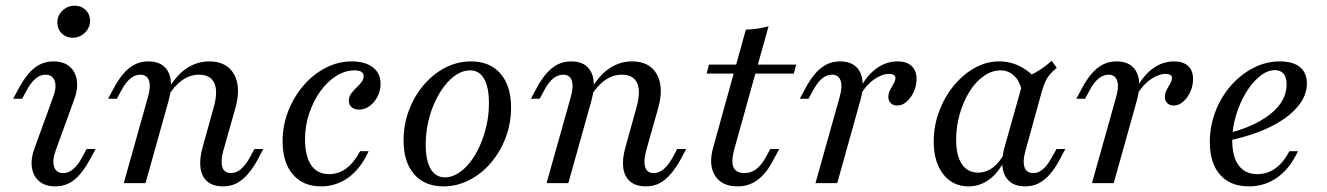

<svg xmlns="http://www.w3.org/2000/svg" viewBox="-20 -641 4646 672"><path d="M173.2 11.3Q138.4 11.3 117.1 -6.7Q95.8 -24.6 91.5 -56.1Q87.2 -87.5 102.6 -127L165.6 -300.4Q179.2 -335.7 171.4 -357.7Q163.7 -379.6 139.6 -379.6Q121.1 -379.6 104.6 -366Q88.1 -352.4 73.6 -325.1L57.6 -295.5H26L44.7 -330.1Q72.1 -380.8 101 -403.5Q129.9 -426.1 167.4 -426.1Q202.2 -426.1 223.5 -408.2Q244.8 -390.3 249.1 -358.8Q253.4 -327.3 237.9 -287.8L174.9 -114.4Q162.2 -79.2 169.5 -57.2Q176.8 -35.2 200.9 -35.2Q238.1 -35.2 267 -89.8L283 -119.4H314.5L295.9 -84.7Q267.7 -33.2 239.2 -11Q210.7 11.3 173.2 11.3ZM234.2 -508.9Q211.5 -508.9 196.1 -524.1Q180.7 -539.2 180.7 -562.4Q180.7 -586.5 198.6 -603.8Q216.5 -621.1 241.8 -621.1Q264.5 -621.1 279.9 -606Q295.2 -590.9 295.2 -568.5Q295.2 -544.3 277.3 -526.6Q259.4 -508.9 234.2 -508.9Z M760.5 11.3Q725.7 11.3 705.6 -5.8Q685.6 -22.9 681.6 -53.9Q677.6 -85 689.1 -125.5L727.2 -262.4Q743.7 -319.9 730.4 -349.7Q717.1 -379.6 676.2 -379.6Q644.8 -379.6 617.2 -359.9Q589.5 -340.2 566.1 -301L565.1 -321.5Q593.3 -374.2 630.6 -400.1Q667.9 -426.1 712.5 -426.1Q773.7 -426.1 799 -381.2Q824.3 -336.3 804 -263.2L761.4 -112.9Q751.8 -76.7 758.3 -56Q764.8 -35.2 788.2 -35.2Q806.8 -35.2 823.3 -49.2Q839.8 -63.2 854.4 -89.8L870.4 -119.4H901.8L883.3 -84.7Q867 -54.6 848.5 -32.9Q830 -11.1 808.9 0.1Q787.8 11.3 760.5 11.3ZM413.2 0 497.9 -301.9Q508.4 -338.1 501.4 -358.8Q494.5 -379.6 471.1 -379.6Q452.6 -379.6 436.1 -366Q419.6 -352.4 405.1 -325.1L389.1 -295.5H358.4L377 -330.1Q393.2 -361 411.3 -382.3Q429.4 -403.7 450.9 -414.9Q472.4 -426.1 498.8 -426.1Q533.7 -426.1 553.4 -409Q573.1 -391.9 577.4 -361.2Q581.8 -330.5 570.3 -289.3L489.3 0Z M1103.7 11.3Q1040.7 11.3 1004.9 -30.6Q969.1 -72.4 969.1 -146.3Q969.1 -201.9 988.8 -252.2Q1008.5 -302.4 1042.4 -341.8Q1076.4 -381.2 1119.9 -403.6Q1163.3 -426.1 1211 -426.1Q1258.2 -426.1 1285.1 -405.3Q1312 -384.6 1312 -348Q1312 -324.3 1301.6 -303.5Q1291.1 -282.7 1274 -270.1Q1256.9 -257.4 1236.9 -257.4Q1220.9 -257.4 1210.9 -265.7Q1200.9 -274 1200.9 -288.1Q1200.9 -302.1 1208.9 -313.2Q1216.8 -324.2 1227.2 -333.9Q1237.6 -343.7 1245.1 -353.4Q1252.7 -363.1 1252.7 -374.6Q1252.7 -394.7 1220.6 -394.7Q1187.8 -394.7 1156.6 -375Q1125.3 -355.3 1100.9 -321.2Q1076.5 -287 1062.1 -243.7Q1047.6 -200.3 1047.6 -153.8Q1047.6 -94.4 1069.2 -62.9Q1090.8 -31.5 1131.5 -31.5Q1164.6 -31.5 1191.6 -51.3Q1218.6 -71.2 1240.4 -111.8H1270.2Q1243.1 -51.7 1200.2 -20.2Q1157.3 11.3 1103.7 11.3Z M1532.6 11.3Q1466.3 11.3 1429.4 -31.3Q1392.5 -73.9 1392.5 -149.5Q1392.5 -205 1411.3 -254.9Q1430.1 -304.8 1462.9 -343.4Q1495.6 -382 1538.3 -404Q1580.9 -426.1 1628.7 -426.1Q1694.2 -426.1 1731.5 -383.5Q1768.7 -340.9 1768.7 -264.5Q1768.7 -208.9 1749.9 -159.4Q1731.2 -109.9 1698.4 -71.4Q1665.7 -32.8 1622.6 -10.8Q1579.6 11.3 1532.6 11.3ZM1537.8 -20.2Q1560.8 -20.2 1583.4 -34.4Q1606.1 -48.7 1625.6 -73.5Q1645 -98.3 1659.8 -131.6Q1674.5 -164.9 1682.9 -202.6Q1691.3 -240.2 1691.3 -279.7Q1691.3 -335.6 1674.3 -365.1Q1657.4 -394.7 1625 -394.7Q1601.3 -394.7 1578.6 -380.4Q1556 -366.1 1536.5 -341.3Q1517 -316.5 1501.9 -283.6Q1486.7 -250.7 1478.4 -212.6Q1470 -174.5 1470 -135Q1470 -79.2 1487.4 -49.7Q1504.7 -20.2 1537.8 -20.2Z M2240.4 11.3Q2205.6 11.3 2185.5 -5.8Q2165.4 -22.9 2161.4 -53.9Q2157.4 -85 2169 -125.5L2207 -262.4Q2223.5 -319.9 2210.2 -349.7Q2196.9 -379.6 2156.1 -379.6Q2124.6 -379.6 2097 -359.9Q2069.4 -340.2 2045.9 -301L2045 -321.5Q2073.2 -374.2 2110.5 -400.1Q2147.7 -426.1 2192.3 -426.1Q2253.6 -426.1 2278.9 -381.2Q2304.1 -336.3 2283.8 -263.2L2241.3 -112.9Q2231.7 -76.7 2238.2 -56Q2244.7 -35.2 2268.1 -35.2Q2286.7 -35.2 2303.2 -49.2Q2319.7 -63.2 2334.2 -89.8L2350.2 -119.4H2381.7L2363.1 -84.7Q2346.8 -54.6 2328.3 -32.9Q2309.8 -11.1 2288.7 0.1Q2267.6 11.3 2240.4 11.3ZM1893 0 1977.8 -301.9Q1988.2 -338.1 1981.3 -358.8Q1974.4 -379.6 1951 -379.6Q1932.4 -379.6 1915.9 -366Q1899.4 -352.4 1884.9 -325.1L1868.9 -295.5H1838.2L1856.8 -330.1Q1873.1 -361 1891.2 -382.3Q1909.3 -403.7 1930.8 -414.9Q1952.3 -426.1 1978.7 -426.1Q2013.6 -426.1 2033.3 -409Q2053 -391.9 2057.3 -361.2Q2061.6 -330.5 2050.1 -289.3L1969.2 0Z M2561.6 11.3Q2505.9 11.3 2482.3 -26.7Q2458.7 -64.6 2476.7 -127L2590.5 -537.3Q2611.9 -538 2632.2 -541Q2652.5 -543.9 2670 -549.2L2549 -115.1Q2538.6 -75.2 2547.5 -55.2Q2556.3 -35.2 2586 -35.2Q2608.5 -35.2 2627 -49.2Q2645.4 -63.3 2660.8 -91.5L2675.9 -119.4H2707.4L2681.8 -72.3Q2668.6 -47.6 2651.3 -28.9Q2634 -10.3 2612.1 0.5Q2590.3 11.3 2561.6 11.3ZM2453.3 -383.4 2461.3 -414.8H2767L2758.2 -383.4Z M2834.2 0 2918.9 -301.9Q2929.3 -338.8 2922 -359.2Q2914.8 -379.6 2892.1 -379.6Q2873.6 -379.6 2857.1 -366Q2840.6 -352.4 2826 -325.1L2810 -295.5H2779.3L2797.9 -330.1Q2814.2 -361 2832.3 -382.3Q2850.4 -403.7 2871.9 -414.9Q2893.4 -426.1 2919.8 -426.1Q2954.7 -426.1 2974.4 -409Q2994 -391.9 2998.4 -361.2Q3002.7 -330.5 2991.2 -289.3L2910.3 0ZM3120.2 -271.6Q3106 -271.6 3097.6 -280.2Q3089.2 -288.9 3089.2 -302.1Q3089.2 -314.6 3095.4 -326.2Q3101.6 -337.8 3107.8 -348.4Q3114 -359.1 3114 -368.3Q3114 -382.3 3090.7 -382.3Q3066.9 -382.3 3038.8 -362.6Q3010.6 -343 2991.6 -309.1L2991.5 -334Q3015.1 -378.8 3048.8 -402.4Q3082.5 -426.1 3121.4 -426.1Q3153.3 -426.1 3170.6 -410.1Q3187.9 -394.1 3187.9 -364.4Q3187.9 -340.6 3178.3 -319.6Q3168.7 -298.7 3153.3 -285.1Q3137.8 -271.6 3120.2 -271.6Z M3369.6 11.3Q3314.5 11.3 3281.2 -31.5Q3248 -74.3 3248 -145.5Q3248 -200.5 3266.8 -250.9Q3285.6 -301.3 3318 -340.8Q3350.3 -380.3 3391.3 -403.2Q3432.4 -426.1 3476.8 -426.1Q3516.8 -426.1 3551.5 -408.1Q3586.3 -390.1 3612.2 -357.9L3557.7 -314.1Q3551.8 -353.8 3531.2 -374.2Q3510.6 -394.7 3481.8 -394.7Q3451.6 -394.7 3423.3 -374.9Q3395.1 -355.2 3373.6 -321Q3352.1 -286.8 3339.3 -243Q3326.5 -199.2 3326.5 -151.9Q3326.5 -96.4 3346.5 -66.6Q3366.5 -36.9 3403.3 -36.9Q3431.6 -36.9 3455.3 -54.8Q3479 -72.8 3497.3 -107.9L3497.6 -83.3Q3475.6 -37.5 3442.8 -13.1Q3410 11.3 3369.6 11.3ZM3568.1 11.3Q3517.3 11.3 3498 -25.5Q3478.6 -62.2 3495.9 -125.5L3564.1 -368.2Q3589.9 -378.4 3615 -393.7Q3640.1 -409 3660.8 -428.5L3678.6 -403.6Q3664.2 -391.6 3654.5 -380.4Q3644.9 -369.1 3638.5 -355.1Q3632.1 -341 3626.4 -320.8L3569 -112.9Q3558.6 -76 3565.9 -55.6Q3573.2 -35.2 3596.6 -35.2Q3610.2 -35.2 3621.5 -42.4Q3632.8 -49.5 3642.9 -61.9Q3653 -74.3 3661.1 -89.8L3677.9 -119.4H3708.6L3687 -78.7Q3672.2 -51.7 3654.9 -31.4Q3637.5 -11.2 3616.4 0.1Q3595.4 11.3 3568.1 11.3Z M3801.9 0 3886.6 -301.9Q3897.1 -338.8 3889.8 -359.2Q3882.5 -379.6 3859.9 -379.6Q3841.3 -379.6 3824.8 -366Q3808.3 -352.4 3793.8 -325.1L3777.8 -295.5H3747.1L3765.7 -330.1Q3781.9 -361 3800 -382.3Q3818.1 -403.7 3839.6 -414.9Q3861.1 -426.1 3887.5 -426.1Q3922.4 -426.1 3942.1 -409Q3961.8 -391.9 3966.1 -361.2Q3970.5 -330.5 3959 -289.3L3878 0ZM4087.9 -271.6Q4073.7 -271.6 4065.4 -280.2Q4057 -288.9 4057 -302.1Q4057 -314.6 4063.2 -326.2Q4069.4 -337.8 4075.6 -348.4Q4081.8 -359.1 4081.8 -368.3Q4081.8 -382.3 4058.5 -382.3Q4034.6 -382.3 4006.5 -362.6Q3978.4 -343 3959.4 -309.1L3959.2 -334Q3982.8 -378.8 4016.5 -402.4Q4050.2 -426.1 4089.1 -426.1Q4121.1 -426.1 4138.4 -410.1Q4155.7 -394.1 4155.7 -364.4Q4155.7 -340.6 4146.1 -319.6Q4136.5 -298.7 4121 -285.1Q4105.6 -271.6 4087.9 -271.6Z M4351.1 11.3Q4285.8 11.3 4250.1 -29.5Q4214.4 -70.2 4214.4 -144Q4214.4 -199.6 4234 -250.6Q4253.6 -301.7 4287.9 -341Q4322.3 -380.4 4366.6 -403.2Q4410.8 -426.1 4459.3 -426.1Q4505.7 -426.1 4529.9 -406.1Q4554.1 -386.1 4554.1 -348.5Q4554.1 -305.1 4520.5 -266.1Q4487 -227 4425.7 -196.8Q4364.4 -166.6 4279.7 -149L4279.6 -174.8Q4344 -191.2 4389.3 -217Q4434.6 -242.7 4458.9 -275.1Q4483.1 -307.5 4483.1 -345.1Q4483.1 -370 4472.8 -382.7Q4462.5 -395.5 4442.1 -395.5Q4415.7 -395.5 4389 -373.8Q4362.2 -352.2 4340.7 -316.5Q4319.2 -280.9 4306 -237.2Q4292.8 -193.5 4292.8 -150.2Q4292.8 -92.8 4315.4 -62.1Q4338.1 -31.5 4380.3 -31.5Q4415 -31.5 4443.2 -51.3Q4471.4 -71.2 4493.1 -111.8H4522.9Q4495.1 -51.7 4451.1 -20.2Q4407 11.3 4351.1 11.3Z"/></svg>

Font: Playfair 5pt SemiExpanded Light 12pt
Style: Italic
Weight: 300
Italic angle: -15.6°
Version: Version 2.000;gftools[0.9.28]